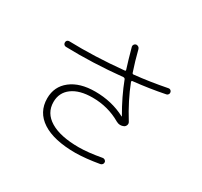

<svg xmlns="http://www.w3.org/2000/svg" viewBox="-165 -1015 1330 1263"><g transform="rotate(30 500.0 -383.0)"><path d="M137.7 -547.9Q128.9 -547.9 123 -554.2Q117.2 -560.5 117.2 -569.8Q117.2 -579.1 123 -585Q128.9 -590.8 137.7 -590.8Q330.1 -585 551.8 -606.4Q558.6 -606.4 556.6 -615.2Q537.1 -675.8 512.7 -765.6Q510.7 -774.4 516.1 -782.2Q521.5 -790 530.3 -792Q540 -793 548.3 -787.6Q556.6 -782.2 558.6 -772.5Q578.1 -694.3 603.5 -619.1Q606.4 -611.3 614.3 -612.3Q729.5 -624 858.4 -649.4Q867.2 -651.4 874.5 -646Q881.8 -640.6 882.8 -631.8Q884.8 -624 879.4 -616.2Q874 -608.4 866.2 -607.4Q750 -584 628.9 -571.3Q622.1 -571.3 624 -561.5Q668 -447.3 742.2 -328.1Q749 -317.4 745.1 -305.2Q741.2 -293 730.5 -287.1Q702.1 -273.4 673.8 -289.1Q575.2 -346.7 458 -346.7Q359.4 -346.7 303.7 -305.7Q248 -264.6 248 -193.4Q248 -109.4 324.2 -63.5Q400.4 -17.6 540 -17.6Q611.3 -17.6 711.9 -36.1Q720.7 -38.1 729 -32.7Q737.3 -27.3 738.3 -18.1Q739.3 -8.8 733.9 -2Q728.5 4.9 719.7 6.8Q618.2 24.4 540 25.4Q376 25.4 288.1 -31.7Q200.2 -88.9 200.2 -193.4Q200.2 -283.2 268.6 -336.4Q336.9 -389.6 453.1 -389.6Q579.1 -389.6 682.6 -335H685.5Q686.5 -335.9 685.5 -335.9L684.6 -336.9Q620.1 -447.3 578.1 -557.6Q575.2 -563.5 566.4 -564.5Q340.8 -542 137.7 -547.9Z"/></g></svg>

Font: Rounded Mgen+ 2m light
Style: Regular
Weight: 200
Designer: [Source Han Sans]
Ryoko NISHIZUKA  (kana & ideographs); Paul D. Hunt (Latin, Greek & Cyrillic); Wenlong ZHANG  (bopomofo
Version: Version 1.059.20150602